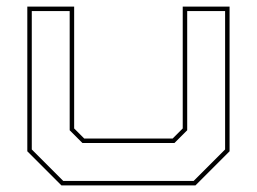

<svg xmlns="http://www.w3.org/2000/svg" viewBox="-20 -560 776 580"><path d="M165.5 0 62.5 -103V-540H204V-172L234.5 -141.5H501.5L532 -172V-540H673.5V-103L570.5 0ZM171 -13.5H565L660 -108.5V-526.5H545.5V-166.5L507 -128H229L190.5 -166.5V-526.5H76V-108.5Z"/></svg>

Font: Tourney Expanded Thin
Style: Regular
Weight: 100
Width: 7
Designer: Tyler Finck
Foundry: Etcetera Type Co
Version: Version 1.010; ttfautohint (v1.8.3)